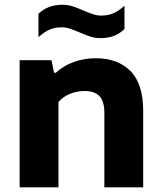

<svg xmlns="http://www.w3.org/2000/svg" viewBox="-20 -806 696 826"><path d="M64.5 -547H201.5L212.5 -493H220Q252.5 -523 297 -539.2Q341.5 -555.5 392 -555.5Q486.5 -555.5 541.2 -500.5Q596 -445.5 596 -329V0H429V-319.5Q429 -371 407.5 -392.8Q386 -414.5 343.5 -414.5Q312 -414.5 281.8 -402.5Q251.5 -390.5 231.5 -367V0H64.5ZM322.5 -666.5Q295.5 -678 279.2 -683.2Q263 -688.5 245.5 -688.5Q216.5 -688.5 193.2 -678.5Q170 -668.5 145.5 -646V-746.5Q166 -766.5 191.2 -776Q216.5 -785.5 249 -785.5Q271 -785.5 291 -779.2Q311 -773 338.5 -761Q365.5 -749.5 381.8 -744.2Q398 -739 415.5 -739Q444.5 -739 467.8 -749Q491 -759 515.5 -781.5V-681Q495 -661 469.8 -651.5Q444.5 -642 412 -642Q390 -642 370 -648.2Q350 -654.5 322.5 -666.5Z"/></svg>

Font: Encode Sans Semi Expanded
Style: Bold
Weight: 700
Width: 6
Designer: Multiple Designers
Foundry: Impallari Type
Version: Version 2.000